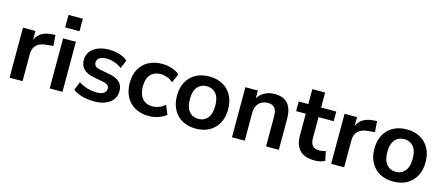

<svg xmlns="http://www.w3.org/2000/svg" viewBox="-49 -1259 4199 1812"><g transform="rotate(15 2051.0 -353.0)"><path d="M65 0V-489H187V-371H177Q191 -431 232 -462.5Q273 -494 341 -499L379 -502L387 -396L315 -389Q254 -383 223 -351.5Q192 -320 192 -263V0Z M449 -594V-716H589V-594ZM457 0V-489H582V0Z M891 10Q850 10 811.5 3Q773 -4 741 -16.5Q709 -29 685 -48L717 -130Q742 -114 771 -102Q800 -90 831 -84Q862 -78 892 -78Q940 -78 963.5 -94.5Q987 -111 987 -138Q987 -161 971.5 -173.5Q956 -186 925 -192L825 -211Q763 -223 730.5 -256.5Q698 -290 698 -343Q698 -391 724.5 -426Q751 -461 798 -480Q845 -499 906 -499Q941 -499 974 -492.5Q1007 -486 1036.5 -473.5Q1066 -461 1088 -441L1054 -359Q1035 -375 1010 -386.5Q985 -398 958.5 -404.5Q932 -411 907 -411Q858 -411 834.5 -394Q811 -377 811 -349Q811 -328 825 -314Q839 -300 868 -295L968 -276Q1033 -264 1066.5 -232Q1100 -200 1100 -146Q1100 -97 1074 -62Q1048 -27 1001 -8.5Q954 10 891 10Z M1426 10Q1349 10 1292 -21.5Q1235 -53 1204 -111Q1173 -169 1173 -247Q1173 -325 1204 -381.5Q1235 -438 1292 -468.5Q1349 -499 1426 -499Q1473 -499 1519 -484Q1565 -469 1595 -442L1558 -355Q1532 -378 1499.5 -390Q1467 -402 1437 -402Q1372 -402 1336.5 -361.5Q1301 -321 1301 -246Q1301 -172 1336.5 -129.5Q1372 -87 1437 -87Q1466 -87 1499 -99Q1532 -111 1558 -135L1595 -47Q1565 -21 1518.5 -5.5Q1472 10 1426 10Z M1885 10Q1809 10 1753 -21Q1697 -52 1666 -109.5Q1635 -167 1635 -245Q1635 -323 1666 -380Q1697 -437 1753 -468Q1809 -499 1885 -499Q1961 -499 2017 -468Q2073 -437 2104 -380Q2135 -323 2135 -245Q2135 -167 2104 -109.5Q2073 -52 2017 -21Q1961 10 1885 10ZM1885 -85Q1941 -85 1975 -125.5Q2009 -166 2009 -246Q2009 -325 1975 -364.5Q1941 -404 1885 -404Q1829 -404 1795 -364.5Q1761 -325 1761 -246Q1761 -166 1795 -125.5Q1829 -85 1885 -85Z M2238 0V-489H2360V-391H2349Q2371 -444 2417.5 -471.5Q2464 -499 2523 -499Q2582 -499 2620 -477Q2658 -455 2677 -410.5Q2696 -366 2696 -298V0H2571V-292Q2571 -330 2561.5 -354Q2552 -378 2532.5 -389.5Q2513 -401 2483 -401Q2447 -401 2420 -385.5Q2393 -370 2378 -341.5Q2363 -313 2363 -275V0Z M3047 10Q2949 10 2901 -39Q2853 -88 2853 -182V-395H2759V-489H2853V-635H2978V-489H3126V-395H2978V-189Q2978 -141 2999 -117Q3020 -93 3067 -93Q3081 -93 3096 -96.5Q3111 -100 3127 -104L3146 -12Q3128 -2 3100.5 4Q3073 10 3047 10Z M3207 0V-489H3329V-371H3319Q3333 -431 3374 -462.5Q3415 -494 3483 -499L3521 -502L3529 -396L3457 -389Q3396 -383 3365 -351.5Q3334 -320 3334 -263V0Z M3814 10Q3738 10 3682 -21Q3626 -52 3595 -109.5Q3564 -167 3564 -245Q3564 -323 3595 -380Q3626 -437 3682 -468Q3738 -499 3814 -499Q3890 -499 3946 -468Q4002 -437 4033 -380Q4064 -323 4064 -245Q4064 -167 4033 -109.5Q4002 -52 3946 -21Q3890 10 3814 10ZM3814 -85Q3870 -85 3904 -125.5Q3938 -166 3938 -246Q3938 -325 3904 -364.5Q3870 -404 3814 -404Q3758 -404 3724 -364.5Q3690 -325 3690 -246Q3690 -166 3724 -125.5Q3758 -85 3814 -85Z"/></g></svg>

Font: NunitoSans3
Style: Bold
Weight: 700
Designer: Vernon Adams
Foundry: Vernon Adams
Version: Version 3.101;gftools[0.9.27]